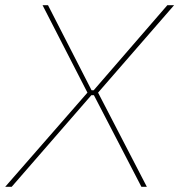

<svg xmlns="http://www.w3.org/2000/svg" viewBox="-40 -720 691 740"><path d="M297 -363 124 -700H145L313 -372H321L605 -700H631L338 -363L526 0H505L322 -353H312L5 0H-20Z"/></svg>

Font: Fixel Italic Variable Display Thin
Style: Italic
Weight: 100
Italic angle: -10°
Designer: AlfaBravo + MacPaw
Foundry: Kyrylo Tkachov, Marchela Mozhyna, Serhii Makarenko, Maria Weinstein, Zakhar Kryvoshyya
Version: Version 1.210;Glyphs 3.2 (3217)